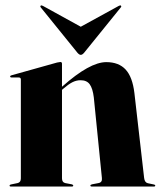

<svg xmlns="http://www.w3.org/2000/svg" viewBox="-20 -680 586 700"><path d="M206 -447.5V-364L207 -364.5Q307 -453.5 367.5 -453.5Q413 -453.5 438 -426.5Q463 -399.5 470 -341L505.5 -31Q507.5 -14.5 519 -12L540.5 -7.5Q546 -6.5 546 -3.5Q546 0 541.5 0H314.5Q309.5 0 309.5 -3.5Q309.5 -6.5 315.5 -8L339 -12.5Q353.5 -15 351.5 -31L322 -325Q318 -357.5 307.2 -372.5Q296.5 -387.5 273.5 -387.5Q258 -387.5 243.2 -379.8Q228.5 -372 212 -357.5L206 -352.5V-30Q206 -15 218 -12.5L241.5 -8Q247 -6.5 247 -3.5Q247 0 242.5 0H19Q15 0 15 -3.5Q15 -6.5 20 -7.5L44 -12.5Q56 -15 56 -29.5V-390Q56 -397.5 48.5 -397.5H22.5Q17 -397.5 17 -401.5Q17 -404 22 -405.5L188 -452Q197 -454 200 -454Q206 -454 206 -447.5ZM286.5 -487.5Q280 -480 274.5 -480Q269 -480 262.5 -487.5L129 -652.5Q125.5 -656.5 128.5 -659.5Q130.5 -661.5 136.5 -658.5L274.5 -582.5L413 -658.5Q419 -661.5 420.5 -659.5Q424 -657 420 -652.5Z"/></svg>

Font: Fraunces 144pt
Style: Bold
Weight: 700
Version: Version 1.000;[b76b70a41]